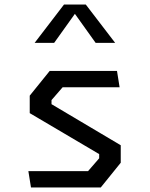

<svg xmlns="http://www.w3.org/2000/svg" viewBox="-20 -826 660 846"><path d="M116.5 0H424L512 -109V-186L207 -367V-385L256 -441.5H507L495.5 -513.5H199L111 -404.5V-327.5L417 -147V-128.5L368 -72H105ZM132.5 -637H218.5L310 -765L401.5 -637H487.5L358 -806H262Z"/></svg>

Font: Monaspace Krypton
Style: Regular
Weight: 400
Designer: Riley Cran & the Lettermatic Team
Foundry: Lettermatic
Version: Version 1.200 (Monaspace Krypton)